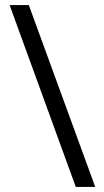

<svg xmlns="http://www.w3.org/2000/svg" viewBox="-20 -737 411 760"><path d="M94 -717 357 3H280L18 -717Z"/></svg>

Font: Noto Sans Lao ExtraCondensed
Style: Regular
Weight: 400
Width: 2
Designer: Monotype Design Team
Foundry: Monotype Imaging Inc.
Version: Version 2.003; ttfautohint (v1.8.4.7-5d5b)